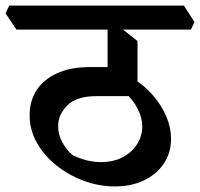

<svg xmlns="http://www.w3.org/2000/svg" viewBox="-59 -644 716 687"><path d="M352 23Q295 23 241 3Q187 -17 143 -52Q99 -87 73 -133Q47 -179 47 -232Q47 -282 71.5 -320.5Q96 -359 144.5 -381.5Q193 -404 262 -404H355L432 -300H286Q216 -300 182.5 -267.5Q149 -235 149 -192Q149 -165 163 -137Q177 -109 202 -88Q228 -76 253 -70Q278 -64 301 -64Q348 -64 381 -82Q414 -100 432 -129Q450 -158 450 -192Q450 -223 433.5 -255Q417 -287 385 -317L406 -370Q454 -342 486.5 -305Q519 -268 536 -227.5Q553 -187 553 -148Q553 -97 527 -58.5Q501 -20 456 1.5Q411 23 352 23ZM433 -307 326 -325V-571L360 -555L433 -497ZM0 -538 -39 -596 -26 -624H599L637 -565L624 -538Z"/></svg>

Font: Eczar Medium
Style: Regular
Weight: 500
Designer: Vaibhav Singh
Foundry: Rosetta Type Foundry
Version: Version 2.000